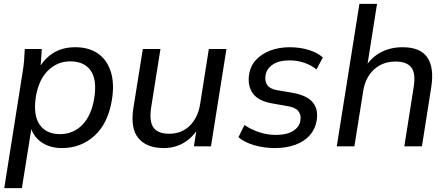

<svg xmlns="http://www.w3.org/2000/svg" viewBox="-20 -756 2313 992"><path d="M2 216 97 -384Q102 -413 104.5 -443Q107 -473 108 -503H196L188 -387H173Q200 -445 249.5 -478.5Q299 -512 369 -512Q439 -512 486 -479.5Q533 -447 552.5 -385.5Q572 -324 558 -239Q538 -118 468 -54.5Q398 9 300 9Q234 9 189.5 -24.5Q145 -58 135 -115H146L93 216ZM290 -63Q358 -63 405 -110.5Q452 -158 467 -249Q482 -344 448.5 -391.5Q415 -439 343 -439Q277 -439 228.5 -392Q180 -345 165 -255Q151 -159 185.5 -111Q220 -63 290 -63Z M827 9Q738 9 695.5 -41.5Q653 -92 669 -197L718 -503H809L761 -201Q750 -129 773 -97Q796 -65 854 -65Q919 -65 961 -107Q1003 -149 1014 -218L1059 -503H1150L1070 0H982L999 -111H1014Q985 -54 936.5 -22.5Q888 9 827 9Z M1401 9Q1343 9 1292.5 -6Q1242 -21 1212 -47L1243 -110Q1277 -87 1318.5 -73Q1360 -59 1406 -59Q1462 -59 1494.5 -79.5Q1527 -100 1532 -133Q1537 -164 1520.5 -183Q1504 -202 1464 -208L1390 -221Q1316 -233 1287 -272.5Q1258 -312 1267 -371Q1274 -416 1303 -447Q1332 -478 1377 -495Q1422 -512 1476 -512Q1531 -512 1576.5 -497.5Q1622 -483 1648 -459L1615 -397Q1589 -419 1552.5 -431.5Q1516 -444 1476 -444Q1420 -444 1388.5 -422Q1357 -400 1352 -367Q1347 -337 1361 -316.5Q1375 -296 1412 -290L1489 -277Q1565 -264 1595.5 -227.5Q1626 -191 1616 -133Q1609 -89 1580.5 -57Q1552 -25 1506 -8Q1460 9 1401 9Z M1720 0 1837 -736H1928L1874 -394H1859Q1889 -452 1941 -482Q1993 -512 2060 -512Q2152 -512 2188 -459Q2224 -406 2208 -305L2160 0H2069L2117 -304Q2129 -376 2105.5 -407Q2082 -438 2024 -438Q1957 -438 1912.5 -397Q1868 -356 1857 -288L1811 0Z"/></svg>

Font: Mulish ExtraLight Medium
Style: Italic
Weight: 500
Italic angle: -9°
Version: Version 3.603